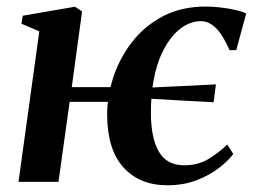

<svg xmlns="http://www.w3.org/2000/svg" viewBox="-20 -555 773 586"><path d="M36.5 0 100 -459.5 45.5 -482.5 49.5 -507 209 -534.5 230.5 -520 199 -289H367L346.5 -244H192.5L158.5 0ZM491 10.5Q406.5 10.5 357 -43.8Q307.5 -98 307 -205Q307 -261.5 326 -319.5Q345 -377.5 382.8 -426.5Q420.5 -475.5 477 -505.2Q533.5 -535 607.5 -535Q627.5 -535 650.2 -532.5Q673 -530 694.5 -525.5Q716 -521 731.5 -514L701 -402H680.5Q668 -430.5 654.8 -450.2Q641.5 -470 626 -480.2Q610.5 -490.5 592.5 -490.5Q571 -490.5 549.2 -479.5Q527.5 -468.5 508 -446.2Q488.5 -424 473 -390.2Q457.5 -356.5 449 -311.2Q440.5 -266 440.5 -208Q441 -133.5 465 -92Q489 -50.5 542 -50.5Q583.5 -50.5 615 -69Q646.5 -87.5 673.5 -114L692 -85Q676.5 -64 647.5 -41.8Q618.5 -19.5 578.8 -4.5Q539 10.5 491 10.5ZM632 -243Q577 -245.5 523.2 -248.8Q469.5 -252 408.5 -255.5L398 -285.5Q440.5 -288 481 -289.8Q521.5 -291.5 560.8 -293.5Q600 -295.5 639 -297.5Z"/></svg>

Font: Merriweather 96pt SemiBold
Style: Italic
Weight: 600
Italic angle: -7.8°
Version: Version 2.101